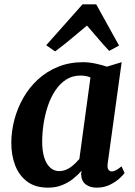

<svg xmlns="http://www.w3.org/2000/svg" viewBox="-20 -853 619 883"><path d="M475.5 -103Q472.5 -81.5 478.5 -73Q484.5 -64.5 494.5 -64.5Q502.5 -64.5 512.8 -69.8Q523 -75 539 -88L553 -57.5Q548 -49.5 530.5 -33.2Q513 -17 486 -3.5Q459 10 424.5 10Q394 10 374.2 -5Q354.5 -20 353 -51L355 -67.5Q338.5 -48.5 316.2 -30.8Q294 -13 265.2 -1.5Q236.5 10 200.5 10Q142.5 10 105.2 -17.8Q68 -45.5 50 -92Q32 -138.5 32 -195Q32 -249 46.2 -302.8Q60.5 -356.5 87.8 -404Q115 -451.5 155.2 -488.2Q195.5 -525 247.5 -546Q299.5 -567 362.5 -567Q389 -567 419.5 -560.5Q450 -554 471.5 -546.5L539.5 -567ZM396 -496.5Q386 -501.5 374.2 -503.5Q362.5 -505.5 350 -505.5Q313 -505.5 284.5 -487.2Q256 -469 235 -437.8Q214 -406.5 200.5 -366.8Q187 -327 180.5 -284.2Q174 -241.5 174 -200.5Q174 -157.5 183.8 -127.5Q193.5 -97.5 211.2 -81.8Q229 -66 252.5 -66Q267 -66 280.2 -71Q293.5 -76 305 -84.2Q316.5 -92.5 326.5 -102.2Q336.5 -112 345 -122ZM233.5 -616.5 192.5 -645 359.5 -833H422.5L527.5 -643.5L482 -619Q456.5 -646 431.2 -676Q406 -706 380 -735.5Q344.5 -705.5 307.5 -674.8Q270.5 -644 233.5 -616.5Z"/></svg>

Font: Merriweather 20pt
Style: Bold Italic
Weight: 700
Italic angle: -7.8°
Version: Version 2.101